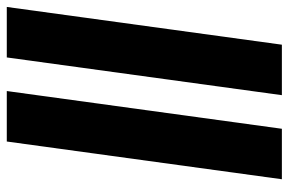

<svg xmlns="http://www.w3.org/2000/svg" viewBox="-166 -706 871 580"><g transform="rotate(-90 270.0 -415.5)"><path d="M19 0 133 -831H285.5L171.5 0ZM273 0 387 -831H539.5L425.5 0Z"/></g></svg>

Font: Merriweather 28pt ExtraBold
Style: Italic
Weight: 800
Italic angle: -7.8°
Version: Version 2.101